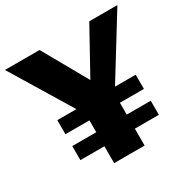

<svg xmlns="http://www.w3.org/2000/svg" viewBox="-183 -898 1042 1053"><g transform="rotate(-30 338.0 -371.0)"><path d="M459 -361H590V-271H438V-196H590V-107H438V0H245V-107H93V-196H245V-271H93V-360H214L-18 -742H201L360 -460L516 -742H694Z"/></g></svg>

Font: Morrison
Style: Bold
Weight: 700
Designer: Pablo Impallari, Rodrigo Fuenzalida (Modified by Dan O. Williams)
Version: Version 0.03;June 6, 2019;FontCreator 11.5.0.2425 64-bit; tt